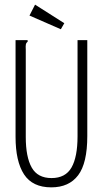

<svg xmlns="http://www.w3.org/2000/svg" viewBox="-20 -796 440 827"><path d="M201 11Q120 11 83.5 -45Q47 -101 47 -207V-623H99V-616Q93 -612 91.5 -605Q90 -598 91 -582V-206Q91 -120 116.5 -74.5Q142 -29 202 -29Q262 -29 288 -74.5Q314 -120 314 -209V-623H356V-210Q356 -93 316.5 -41Q277 11 201 11ZM242 -670 107 -729 131 -776 257 -696Z"/></svg>

Font: Inconsolata Condensed Light
Style: Regular
Weight: 300
Width: 3
Monospace: yes
Designer: Raph Levien, Cyreal, Brenton Simpson
Foundry: Raph Levien, Cyreal, Google
Version: Version 3.001; ttfautohint (v1.8.2.53-6de2)